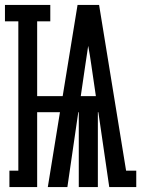

<svg xmlns="http://www.w3.org/2000/svg" viewBox="-44 -755 570 775"><path d="M-6 0V-66H30V-669H-24V-735H159V-669H106V-367H209L269 -735H356L465 -66H506V0H397L353 -302H351V0H274V-302H272L228 0H149L198 -302H106V0ZM282 -367H343L325 -490Q322 -510 319 -530Q316 -550 312 -570Q309 -550 306 -530Q303 -510 300 -490Z"/></svg>

Font: Iosevka Gothic
Style: Bold
Weight: 700
Monospace: yes
Designer: Belleve Invis
Foundry: Belleve Invis
Version: Version 15.5.1; ttfautohint (v1.8.4)